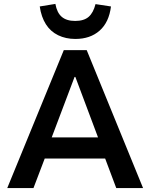

<svg xmlns="http://www.w3.org/2000/svg" viewBox="-20 -961 769 981"><path d="M17 0 306 -705H423L711 0H574L500 -197L554 -151H173L226 -197L151 0ZM361 -568 234 -232 214 -259H512L491 -232L365 -568ZM365 -762Q316 -762 277 -781Q238 -800 214.5 -837Q191 -874 183 -928L263 -941Q271 -896 295.5 -875Q320 -854 364 -854Q409 -854 433 -875Q457 -896 468 -940L547 -928Q537 -847 489 -804.5Q441 -762 365 -762Z"/></svg>

Font: Nunito Sans 7pt SemiCondensed
Style: Bold
Weight: 700
Width: 4
Designer: Vernon Adams
Foundry: Vernon Adams
Version: Version 3.101;gftools[0.9.27]